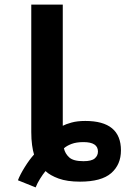

<svg xmlns="http://www.w3.org/2000/svg" viewBox="-20 -780 603 835"><path d="M58 4Q67 -20 87.5 -53Q108 -86 128 -108Q123 -124 119.5 -149Q116 -174 116 -206V-760H253V-233Q266 -240 291 -247Q316 -254 351 -254Q506 -254 506 -126Q506 -64 463.5 -27Q421 10 328 10Q272 10 235 -3.5Q198 -17 178 -36Q167 -23 154.5 -3Q142 17 135 35ZM343 -79Q378 -79 392 -91Q406 -103 406 -121Q406 -162 343 -162Q312 -162 291 -154Q270 -146 258 -135Q263 -112 281 -95.5Q299 -79 343 -79Z"/></svg>

Font: Noto Sans Mono SemiCondensed
Style: Bold
Weight: 700
Width: 4
Designer: Monotype Design Team
Foundry: Monotype Imaging Inc.
Version: Version 2.014